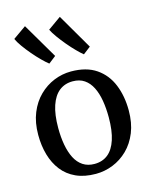

<svg xmlns="http://www.w3.org/2000/svg" viewBox="-129 -954 836 1051"><g transform="rotate(-15 289.0 -429.0)"><path d="M32 -276.5Q32 -346.5 54 -400.5Q76 -454.5 113.5 -491.2Q151 -528 197.8 -547Q244.5 -566 294.5 -566Q381.5 -566 437 -528Q492.5 -490 519 -424.8Q545.5 -359.5 545.5 -278.5Q545.5 -208 523.8 -154Q502 -100 464.5 -63.2Q427 -26.5 380 -7.8Q333 11 283 11Q218 11 170.5 -10.8Q123 -32.5 92.5 -71.8Q62 -111 47 -163.2Q32 -215.5 32 -276.5ZM289.5 -43.5Q334.5 -43.5 365.8 -68.5Q397 -93.5 413.5 -144Q430 -194.5 430 -270Q430 -321.5 422.5 -365.5Q415 -409.5 398.5 -442.2Q382 -475 355.2 -493.2Q328.5 -511.5 289.5 -511.5Q245 -511.5 213.2 -486.5Q181.5 -461.5 164.5 -411.2Q147.5 -361 147.5 -284.5Q147.5 -233 155.5 -189Q163.5 -145 180.2 -112.2Q197 -79.5 224.2 -61.5Q251.5 -43.5 289.5 -43.5ZM191.5 -638.5Q176.5 -650 154.5 -671.8Q132.5 -693.5 109.5 -720.5Q86.5 -747.5 68 -773.5Q49.5 -799.5 41.5 -818L116 -870.5L233.5 -670.5L192.5 -638.5ZM387.5 -638.5Q373 -650 351.5 -671.8Q330 -693.5 307.5 -720.2Q285 -747 266.5 -772.8Q248 -798.5 239 -817.5L313.5 -870.5L430 -670.5L388.5 -638.5Z"/></g></svg>

Font: Merriweather 28pt
Style: Regular
Weight: 400
Version: Version 2.100